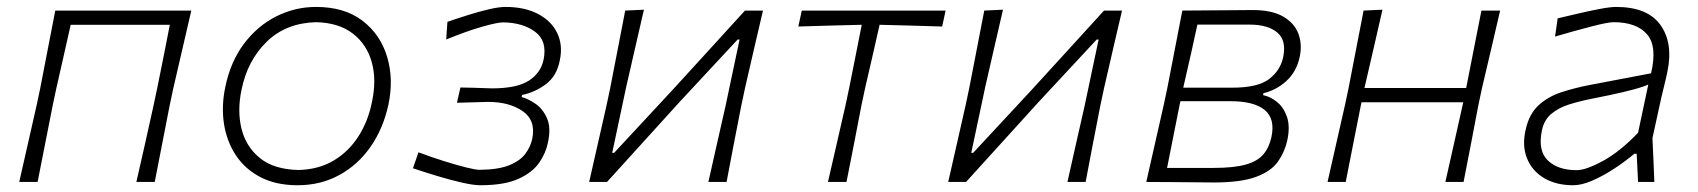

<svg xmlns="http://www.w3.org/2000/svg" viewBox="-20 -525 4900 554"><path d="M35.5 0Q48 -55.5 60 -108Q72 -160.5 85.5 -220.5L96 -270Q108.5 -333.5 118.5 -386.2Q128.5 -439 139.5 -494.5H532Q519 -438.5 506.8 -385.8Q494.5 -333 480 -270L469.5 -220.5Q457.5 -159.5 447.5 -107.8Q437.5 -56 426.5 0H373.5Q386 -55.5 398 -108Q410 -160.5 423 -220.5L433.5 -270Q444 -322.5 452.8 -365.8Q461.5 -409 470 -453.5H184Q174 -409 164.2 -365.8Q154.5 -322.5 142.5 -270L132 -220.5Q120 -159.5 109.8 -108Q99.5 -56.5 88.5 0Z M839 9.5Q776 9.5 731.2 -14Q686.5 -37.5 660.2 -77.5Q634 -117.5 626.2 -168.2Q618.5 -219 630 -273.5Q645 -347 684 -398.8Q723 -450.5 777.2 -477.8Q831.5 -505 892 -505Q973.5 -505 1025.5 -465.5Q1077.5 -426 1097 -361.2Q1116.5 -296.5 1100.5 -222Q1085.5 -153.5 1049 -101.2Q1012.5 -49 958.8 -19.8Q905 9.5 839 9.5ZM841.5 -34.5Q900 -36 943.2 -62Q986.5 -88 1014.2 -131.5Q1042 -175 1053 -229.5Q1067 -293.5 1052.8 -345.2Q1038.5 -397 998 -428.2Q957.5 -459.5 891.5 -461Q804.5 -458.5 749.2 -404.2Q694 -350 677 -266.5Q664 -205 677 -153Q690 -101 730.5 -68.5Q771 -36 841.5 -34.5Z M1365.5 9.5Q1346.5 9.5 1312.5 1.8Q1278.5 -6 1240.5 -17.5Q1202.5 -29 1171.5 -39.5L1187.5 -85.5Q1223.5 -72 1260 -60.5Q1296.5 -49 1324.5 -42Q1352.5 -35 1364 -35Q1418.5 -35.5 1450 -48.5Q1481.5 -61.5 1496.2 -81.8Q1511 -102 1515.5 -123.5Q1527 -177 1488.5 -204Q1450 -231 1388 -231Q1354.5 -230 1335.5 -229.5Q1316.5 -229 1298.5 -228.5L1308.5 -272.5Q1323.5 -272.5 1345.2 -271.8Q1367 -271 1399.5 -270Q1471 -270 1505.8 -292.2Q1540.5 -314.5 1548.5 -353Q1559.5 -407 1524.2 -433.2Q1489 -459.5 1432 -460.5Q1415.5 -460.5 1370.8 -447.8Q1326 -435 1267.5 -411L1271 -462Q1300 -472 1331.8 -482Q1363.5 -492 1391.8 -498.5Q1420 -505 1438.5 -505Q1493.5 -505 1532 -485Q1570.5 -465 1587.5 -430.2Q1604.5 -395.5 1595.5 -352Q1587 -306 1555.2 -282.2Q1523.5 -258.5 1486.5 -251L1485 -245Q1503 -240.5 1524.5 -226Q1546 -211.5 1558.2 -184Q1570.5 -156.5 1561 -113.5Q1555 -83.5 1535.8 -55.5Q1516.5 -27.5 1476 -9Q1435.5 9.5 1365.5 9.5Z M1680 0Q1692.5 -55.5 1704.5 -108Q1716.5 -160.5 1730 -220.5L1740.5 -270Q1753 -333 1763 -385.8Q1773 -438.5 1784 -494.5L1838 -497Q1825.5 -441.5 1813.2 -389.2Q1801 -337 1787 -275L1746.5 -84H1752L1921.5 -266.5Q1972.5 -322 2025 -379.8Q2077.5 -437.5 2129.5 -494.5H2181.5Q2168.5 -438.5 2156.2 -386Q2144 -333.5 2129.5 -270L2119 -220.5Q2107 -159.5 2097 -107.8Q2087 -56 2076.5 0H2024Q2036.5 -55 2048 -106.8Q2059.5 -158.5 2073 -217L2114 -411H2108.5L1942 -232Q1890.5 -175 1837.2 -116.5Q1784 -58 1731.5 0Z M2369 0Q2382 -56.5 2393.8 -108Q2405.5 -159.5 2419.5 -220.5L2430 -270Q2440 -321 2449 -365.2Q2458 -409.5 2466.5 -453.5Q2422.5 -452.5 2375.8 -451.2Q2329 -450 2283.5 -448.5L2293.5 -494.5H2708.5L2698.5 -448.5Q2653 -450 2606.5 -451.2Q2560 -452.5 2518 -453.5Q2508 -409 2498 -365.2Q2488 -321.5 2476 -270L2465.5 -220.5Q2454 -160 2443.8 -107.8Q2433.5 -55.5 2422.5 0Z M2716 0Q2728.5 -55.5 2740.5 -108Q2752.5 -160.5 2766 -220.5L2776.5 -270Q2789 -333 2799 -385.8Q2809 -438.5 2820 -494.5L2874 -497Q2861.5 -441.5 2849.2 -389.2Q2837 -337 2823 -275L2782.5 -84H2788L2957.5 -266.5Q3008.5 -322 3061 -379.8Q3113.5 -437.5 3165.5 -494.5H3217.5Q3204.5 -438.5 3192.2 -386Q3180 -333.5 3165.5 -270L3155 -220.5Q3143 -159.5 3133 -107.8Q3123 -56 3112.5 0H3060Q3072.5 -55 3084 -106.8Q3095.5 -158.5 3109 -217L3150 -411H3144.5L2978 -232Q2926.5 -175 2873.2 -116.5Q2820 -58 2767.5 0Z M3287.5 0Q3300 -56 3312 -108.2Q3324 -160.5 3337.5 -220.5L3348 -270Q3360.5 -333 3370.5 -386Q3380.5 -439 3391.5 -494.5Q3430.5 -495 3487.5 -495.2Q3544.5 -495.5 3595 -496Q3650 -496 3682.5 -477.2Q3715 -458.5 3726.5 -427.5Q3738 -396.5 3730 -360Q3721 -318.5 3692.5 -292Q3664 -265.5 3625.5 -256L3624.5 -250.5Q3645 -246.5 3664.2 -231.2Q3683.5 -216 3693.2 -188.5Q3703 -161 3694.5 -120.5Q3687 -86.5 3667.5 -58.8Q3648 -31 3604.5 -14.8Q3561 1.5 3482.5 1.5Q3425.5 1 3374 0.5Q3322.5 0 3287.5 0ZM3435 -454Q3426.5 -415 3415.8 -366.8Q3405 -318.5 3394.5 -273.5V-272H3535Q3609.5 -272 3642 -297Q3674.5 -322 3682.5 -360Q3692.5 -408.5 3665.5 -431.2Q3638.5 -454 3585.5 -454ZM3347.5 -40.5H3481.5Q3540 -40.5 3574 -50Q3608 -59.5 3625 -79.2Q3642 -99 3648.5 -129Q3660 -182.5 3629 -207.8Q3598 -233 3531 -233H3386L3383.5 -221.5Q3375 -178 3365 -128.5Q3355 -79 3347.5 -40.5Z M3810.5 0Q3823 -55.5 3835 -108Q3847 -160.5 3860.5 -220.5L3871 -270Q3883.5 -333.5 3893.5 -386.2Q3903.5 -439 3914.5 -494.5L3969 -497Q3956 -440.5 3943.8 -387Q3931.5 -333.5 3917 -271H4210.5Q4223 -334 4233.2 -386.5Q4243.5 -439 4254.5 -494.5H4308.5Q4295.5 -438.5 4283.2 -385.8Q4271 -333 4256 -270L4245.5 -220.5Q4234 -159.5 4224 -107.8Q4214 -56 4203 0H4150.5Q4163 -55.5 4174.8 -108Q4186.5 -160.5 4200 -220.5L4202 -230H3908.5L3906.5 -220.5Q3894.5 -159.5 3884.2 -108Q3874 -56.5 3863 0Z M4519.5 9.5Q4470 9.5 4435.2 -11.2Q4400.5 -32 4386 -68.2Q4371.5 -104.5 4382 -150Q4392 -196.5 4420 -221.8Q4448 -247 4486.2 -259.2Q4524.5 -271.5 4565.5 -279.5L4744 -313.5Q4762.5 -392 4732 -426.5Q4701.5 -461 4635.5 -461Q4620 -461 4572.5 -448.8Q4525 -436.5 4467 -419.5L4474.5 -472Q4497.5 -477.5 4530.5 -485.2Q4563.5 -493 4594.8 -499Q4626 -505 4643 -505Q4734 -505 4771.2 -452.8Q4808.5 -400.5 4791 -317.5Q4786.5 -296 4780 -270Q4773.5 -244 4766.5 -211L4748 -126.5Q4749.5 -94.5 4750.8 -65Q4752 -35.5 4753.5 0H4706.5L4702.5 -81.5H4696Q4668.5 -58.5 4636.8 -37.8Q4605 -17 4574.2 -3.8Q4543.5 9.5 4519.5 9.5ZM4529 -34Q4556.5 -34 4605.8 -61Q4655 -88 4706.5 -142L4736 -281Q4726 -276.5 4709.8 -271.5Q4693.5 -266.5 4662.2 -259Q4631 -251.5 4575 -240.5Q4539.5 -233.5 4508.8 -224Q4478 -214.5 4456.8 -197Q4435.5 -179.5 4429 -148.5Q4417 -90 4446.2 -62Q4475.5 -34 4529 -34Z"/></svg>

Font: Commissioner Loud ExtraLight
Style: Italic
Weight: 200
Italic angle: -12°
Designer: Kostas Bartsokas
Foundry: Kostas Bartsokas
Version: Version 1.000; ttfautohint (v1.8.3)